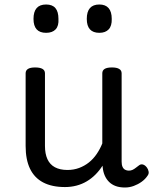

<svg xmlns="http://www.w3.org/2000/svg" viewBox="-20 -815 685 854"><path d="M269 17Q211 17 172 -3.5Q133 -24 113.5 -64.5Q94 -105 94 -166V-489Q94 -502 104.5 -508.5Q115 -515 136 -515Q158 -515 169 -508.5Q180 -502 180 -489V-166Q180 -131 191 -107Q202 -83 224.5 -71Q247 -59 280 -59Q308 -59 332 -68Q356 -77 375.5 -92.5Q395 -108 410 -130Q425 -152 435 -177V-489Q435 -502 445.5 -508.5Q456 -515 478 -515Q499 -515 510 -508.5Q521 -502 521 -489V-96Q521 -82 525 -73Q529 -64 536.5 -60Q544 -56 553 -56Q562 -56 569.5 -59.5Q577 -63 584.5 -69Q592 -75 599 -80Q607 -86 616.5 -83Q626 -80 634 -69Q639 -62 641 -52Q643 -42 636 -33Q626 -18 610 -6.5Q594 5 575 12Q556 19 536 19Q512 19 494.5 12.5Q477 6 465 -6Q453 -18 446 -34Q439 -50 437 -69L436 -78Q422 -56 404.5 -38.5Q387 -21 366 -8.5Q345 4 320.5 10.5Q296 17 269 17ZM185 -669Q157 -669 143 -684.5Q129 -700 129 -731Q129 -763 143 -779Q157 -795 185 -795Q213 -795 226.5 -779Q240 -763 240 -731Q242 -700 227.5 -684.5Q213 -669 185 -669ZM422 -669Q394 -669 380 -684.5Q366 -700 366 -731Q366 -763 380 -779Q394 -795 422 -795Q449 -795 463 -779Q477 -763 477 -731Q478 -700 463.5 -684.5Q449 -669 422 -669Z"/></svg>

Font: Playwrite BE WAL
Style: Regular
Weight: 400
Designer: Veronika Burian, José Scaglione
Foundry: TypeTogether
Version: Version 1.002